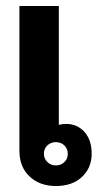

<svg xmlns="http://www.w3.org/2000/svg" viewBox="-20 -613 352 643"><path d="M45 -108V-593H177V-195Q189 -198 201 -198Q239 -198 263 -171Q287 -144 287 -98Q287 -51 254.5 -20.5Q222 10 167 10Q113 10 79 -22Q45 -54 45 -108ZM207 -98Q207 -115 195.5 -126Q184 -137 167 -137Q150 -137 138.5 -126Q127 -115 127 -98Q127 -82 138.5 -70.5Q150 -59 167 -59Q184 -59 195.5 -70Q207 -81 207 -98Z"/></svg>

Font: Niramit
Style: Bold
Weight: 700
Designer: Katatrad Aksorn Co.,Ltd.
Foundry: Cadson Demak Co.,Ltd.
Version: Version 1.001; ttfautohint (v1.6)